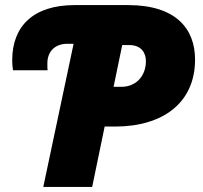

<svg xmlns="http://www.w3.org/2000/svg" viewBox="-20 -734 798 754"><path d="M150 0H342L391 -237H432C618 -237 746 -329 746 -500C746 -620 672 -714 483 -714H273C112 -714 28 -632 28 -498C28 -476 30 -468 31 -458H167C166 -463 166 -469 166 -485C166 -533 197 -562 244 -562H269ZM426 -393 460 -557H488C535 -557 553 -526 553 -494C553 -436 515 -393 456 -393Z"/></svg>

Font: Noto Sans UI Black
Style: Italic
Weight: 900
Italic angle: -372°
Designer: Monotype Design Team
Foundry: Monotype Imaging Inc.
Version: Version 1.901